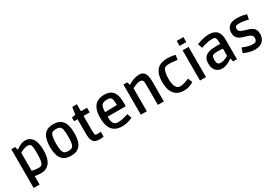

<svg xmlns="http://www.w3.org/2000/svg" viewBox="54 -1914 4606 3223"><g transform="rotate(-30 2357.0 -302.5)"><path d="M80 166V-585H155L170 -525H175Q195 -540 222 -556.5Q249 -573 282 -585.5Q315 -598 354 -598Q437 -598 489 -528Q541 -458 541 -303Q541 -206 521 -144Q501 -82 468 -47.5Q435 -13 395 0.5Q355 14 314 14Q278 14 242 9Q206 4 195 2V166ZM321 -84Q338 -84 352.5 -86.5Q367 -89 379 -99Q391 -108 400.5 -130Q410 -152 415.5 -195.5Q421 -239 421 -314Q421 -397 414.5 -433Q408 -469 397 -482Q391 -489 379.5 -494.5Q368 -500 345 -500Q315 -500 283 -490Q251 -480 227 -468Q203 -456 195 -450V-102Q207 -98 244 -91Q281 -84 321 -84Z M898 13Q808 13 756.5 -24Q705 -61 683 -129.5Q661 -198 661 -292Q661 -386 683 -454.5Q705 -523 756.5 -560.5Q808 -598 898 -598Q987 -598 1038.5 -560.5Q1090 -523 1111.5 -454.5Q1133 -386 1133 -292Q1133 -198 1111.5 -129.5Q1090 -61 1038.5 -24Q987 13 898 13ZM898 -80Q943 -80 968.5 -96Q994 -112 1004.5 -158Q1015 -204 1015 -292Q1015 -381 1004.5 -427Q994 -473 968 -489Q942 -505 898 -505Q852 -505 826 -489Q800 -473 789 -427Q778 -381 778 -292Q778 -204 789 -158Q800 -112 826 -96Q852 -80 898 -80Z M1448 14Q1401 14 1366.5 -1.5Q1332 -17 1313.5 -60Q1295 -103 1295 -188V-465H1228V-537L1300 -551L1322 -689H1411V-553H1529V-463H1410V-183Q1410 -137 1413.5 -116Q1417 -95 1428.5 -89.5Q1440 -84 1463 -84Q1486 -84 1507 -86Q1528 -88 1528 -88V6Q1528 6 1505.5 10Q1483 14 1448 14Z M1885 14Q1810 14 1754 -16Q1698 -46 1666.5 -113Q1635 -180 1635 -293Q1635 -410 1668 -476.5Q1701 -543 1757 -571Q1813 -599 1883 -599Q1954 -599 2003.5 -572.5Q2053 -546 2079 -485Q2105 -424 2105 -322V-250H1754Q1753 -180 1765.5 -147.5Q1778 -115 1792 -103Q1804 -92 1822 -86.5Q1840 -81 1867 -81Q1905 -81 1945 -89.5Q1985 -98 2017 -107.5Q2049 -117 2062 -121L2091 -34Q2081 -29 2051.5 -17.5Q2022 -6 1979 4Q1936 14 1885 14ZM1784 -471Q1756 -436 1754 -337L1987 -342Q1986 -391 1982 -425.5Q1978 -460 1966 -478Q1959 -488 1943.5 -496Q1928 -504 1886 -504Q1841 -504 1818.5 -494.5Q1796 -485 1784 -471Z M2253 0V-585H2328L2342 -527H2347Q2366 -538 2398.5 -554.5Q2431 -571 2472.5 -584.5Q2514 -598 2558 -598Q2616 -598 2646.5 -570Q2677 -542 2688 -494Q2699 -446 2699 -386V0H2583V-357Q2583 -408 2581 -434.5Q2579 -461 2569 -475Q2562 -486 2549.5 -490Q2537 -494 2521 -494Q2492 -494 2461 -485Q2430 -476 2405 -464.5Q2380 -453 2369 -445V0Z M3083 13Q3011 13 2955.5 -18Q2900 -49 2868.5 -117Q2837 -185 2837 -294Q2837 -384 2858 -443Q2879 -502 2916 -536Q2953 -570 3002 -584Q3051 -598 3107 -598Q3153 -598 3195 -591.5Q3237 -585 3261 -579L3248 -488Q3224 -491 3180.5 -496.5Q3137 -502 3093 -502Q3053 -502 3031.5 -496Q3010 -490 2998 -478Q2979 -458 2967.5 -409Q2956 -360 2956 -291Q2956 -226 2965.5 -186.5Q2975 -147 2988 -126.5Q3001 -106 3013 -98Q3020 -92 3033 -87Q3046 -82 3070 -82Q3096 -82 3126 -89Q3156 -96 3182.5 -105.5Q3209 -115 3225.5 -122Q3242 -129 3242 -129L3275 -44Q3275 -44 3251.5 -29.5Q3228 -15 3184.5 -1Q3141 13 3083 13Z M3394 -675V-771H3523V-675ZM3400 0V-585H3516V0Z M3825 13Q3754 13 3708 -36Q3662 -85 3662 -175Q3662 -247 3692.5 -288Q3723 -329 3778.5 -346.5Q3834 -364 3909 -364H4001Q4001 -411 3997.5 -439.5Q3994 -468 3985 -482Q3977 -493 3962.5 -497.5Q3948 -502 3921 -502Q3884 -502 3846 -495.5Q3808 -489 3776.5 -480Q3745 -471 3725.5 -464Q3706 -457 3706 -457L3676 -543Q3676 -543 3695.5 -551Q3715 -559 3748.5 -570Q3782 -581 3824.5 -589.5Q3867 -598 3913 -598Q3988 -598 4032.5 -571Q4077 -544 4096.5 -495.5Q4116 -447 4116 -382V0H4042L4027 -63H4021Q4015 -59 3997 -47Q3979 -35 3952.5 -21Q3926 -7 3893 3Q3860 13 3825 13ZM3853 -84Q3885 -84 3916.5 -94Q3948 -104 3970.5 -115.5Q3993 -127 4001 -132V-270Q3994 -271 3969 -273.5Q3944 -276 3903 -276Q3823 -276 3803 -259Q3781 -240 3781 -178Q3781 -128 3797.5 -106Q3814 -84 3853 -84Z M4464 13Q4422 13 4384 5Q4346 -3 4316 -13.5Q4286 -24 4268.5 -32Q4251 -40 4251 -40L4280 -133Q4280 -133 4297.5 -125.5Q4315 -118 4344.5 -108Q4374 -98 4408.5 -90.5Q4443 -83 4476 -83Q4515 -83 4531 -97Q4541 -105 4548 -120.5Q4555 -136 4555 -158Q4555 -192 4536.5 -210.5Q4518 -229 4488.5 -239.5Q4459 -250 4424 -260Q4394 -268 4364 -279Q4334 -290 4309 -308Q4284 -326 4269 -355.5Q4254 -385 4254 -432Q4254 -506 4301.5 -552Q4349 -598 4459 -598Q4517 -598 4567.5 -587.5Q4618 -577 4640 -569L4623 -477Q4623 -477 4595.5 -483.5Q4568 -490 4527 -496Q4486 -502 4445 -502Q4417 -502 4402.5 -499Q4388 -496 4381 -490Q4375 -485 4370 -473.5Q4365 -462 4365 -446Q4365 -412 4385 -394.5Q4405 -377 4437 -367Q4469 -357 4504 -346Q4534 -338 4562.5 -327Q4591 -316 4615 -298Q4639 -280 4653 -250.5Q4667 -221 4667 -175Q4667 -91 4615 -39Q4563 13 4464 13Z"/></g></svg>

Font: Ruda
Style: Bold
Weight: 700
Designer: Mariela Monsalve and Angelina Sanchez
Foundry: Mariela Monsalve and Angelina Sanchez
Version: Version 2.000